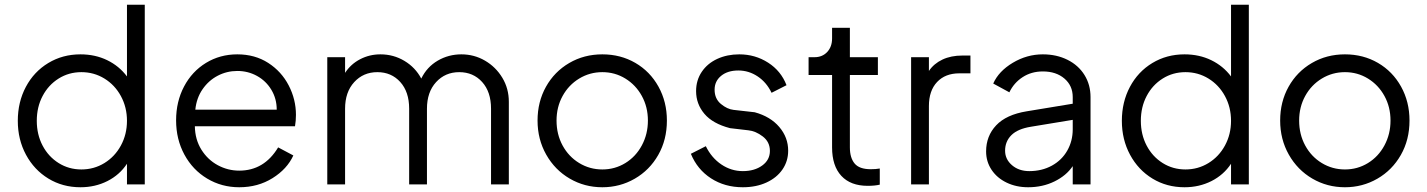

<svg xmlns="http://www.w3.org/2000/svg" viewBox="-20 -777 6014 809"><path d="M55 -268Q55 -347 89 -411Q123 -475 183.5 -511.5Q244 -548 319 -548Q381 -548 431.5 -523.5Q482 -499 515 -455V-757H590V0H515V-87Q484 -40 432.5 -14Q381 12 319 12Q244 12 184 -24.5Q124 -61 89.5 -125Q55 -189 55 -268ZM323 -63Q376 -63 420 -90Q464 -117 489.5 -164Q515 -211 515 -268Q515 -325 489.5 -372Q464 -419 420 -446Q376 -473 323 -473Q270 -473 227 -446Q184 -419 159.5 -372.5Q135 -326 135 -268Q135 -210 159.5 -163.5Q184 -117 227 -90Q270 -63 323 -63Z M722 -270Q722 -349 755.5 -412.5Q789 -476 848 -512Q907 -548 980 -548Q1054 -548 1110 -512Q1166 -476 1196.5 -417Q1227 -358 1227 -293Q1227 -268 1223 -245H801Q802 -189 828.5 -146.5Q855 -104 897.5 -81Q940 -58 988 -58Q1093 -58 1152 -156L1216 -122Q1190 -65 1128.5 -26.5Q1067 12 988 12Q914 12 853 -24.5Q792 -61 757 -125.5Q722 -190 722 -270ZM1146 -315Q1146 -361 1123.5 -398.5Q1101 -436 1063 -457Q1025 -478 980 -478Q936 -478 897.5 -458Q859 -438 833.5 -401Q808 -364 803 -315Z M1359 -536H1434V-470Q1458 -507 1497.5 -527.5Q1537 -548 1583 -548Q1638 -548 1684 -520.5Q1730 -493 1755 -446Q1779 -495 1824.5 -521.5Q1870 -548 1924 -548Q1978 -548 2023.5 -521.5Q2069 -495 2096.5 -449.5Q2124 -404 2124 -348V0H2049V-319Q2049 -390 2011.5 -431.5Q1974 -473 1915 -473Q1856 -473 1817.5 -431Q1779 -389 1779 -319V0H1704V-319Q1704 -390 1666.5 -431.5Q1629 -473 1570 -473Q1511 -473 1472.5 -431Q1434 -389 1434 -319V0H1359Z M2245 -269Q2245 -348 2280.5 -411.5Q2316 -475 2378.5 -511.5Q2441 -548 2518 -548Q2595 -548 2657 -512Q2719 -476 2754.5 -412Q2790 -348 2790 -269Q2790 -188 2753.5 -124Q2717 -60 2654.5 -24Q2592 12 2518 12Q2443 12 2380.5 -24.5Q2318 -61 2281.5 -125.5Q2245 -190 2245 -269ZM2518 -63Q2571 -63 2615 -90Q2659 -117 2684.5 -164.5Q2710 -212 2710 -269Q2710 -326 2684.5 -372.5Q2659 -419 2615 -446Q2571 -473 2518 -473Q2465 -473 2420.5 -446Q2376 -419 2350.5 -372.5Q2325 -326 2325 -269Q2325 -211 2350.5 -164Q2376 -117 2420.5 -90Q2465 -63 2518 -63Z M2891 -129 2954 -161Q2978 -112 3019.5 -84Q3061 -56 3110 -56Q3159 -56 3191.5 -79.5Q3224 -103 3224 -141Q3224 -179 3194 -202Q3164 -225 3133 -228L3056 -237Q2983 -256 2948 -297.5Q2913 -339 2913 -393Q2913 -439 2937 -474.5Q2961 -510 3002.5 -529Q3044 -548 3095 -548Q3162 -548 3216.5 -513Q3271 -478 3294 -418L3231 -386Q3210 -430 3172.5 -455Q3135 -480 3091 -480Q3046 -480 3018.5 -457.5Q2991 -435 2991 -399Q2991 -361 3017.5 -339Q3044 -317 3071 -314L3160 -304Q3226 -286 3263.5 -242Q3301 -198 3301 -142Q3301 -98 3277 -63Q3253 -28 3209.5 -8Q3166 12 3110 12Q3034 12 2976 -25.5Q2918 -63 2891 -129Z M3486 -156V-461H3387V-536H3412Q3445 -536 3465.5 -558Q3486 -580 3486 -615V-660H3561V-536H3679V-461H3561V-156Q3561 -112 3581 -88Q3601 -64 3649 -64Q3671 -64 3687 -67V1Q3667 6 3636 6Q3564 6 3525 -36Q3486 -78 3486 -156Z M3819 -536H3894V-478Q3915 -509 3951 -526Q3987 -543 4035 -543H4069V-468H4022Q3963 -468 3928.5 -431.5Q3894 -395 3894 -330V0H3819Z M4135 -139Q4135 -204 4177.5 -249Q4220 -294 4306 -308L4500 -340V-368Q4500 -416 4465 -446Q4430 -476 4374 -476Q4326 -476 4289 -452Q4252 -428 4233 -388L4165 -425Q4188 -477 4247.5 -512.5Q4307 -548 4374 -548Q4432 -548 4478 -525Q4524 -502 4549.5 -461Q4575 -420 4575 -368V0H4500V-77Q4473 -37 4423 -12.5Q4373 12 4312 12Q4262 12 4221.5 -7.5Q4181 -27 4158 -61.5Q4135 -96 4135 -139ZM4317 -56Q4370 -56 4412 -79Q4454 -102 4477 -142.5Q4500 -183 4500 -232V-272L4324 -243Q4268 -234 4241.5 -207.5Q4215 -181 4215 -142Q4215 -106 4244 -81Q4273 -56 4317 -56Z M4707 -268Q4707 -347 4741 -411Q4775 -475 4835.5 -511.5Q4896 -548 4971 -548Q5033 -548 5083.5 -523.5Q5134 -499 5167 -455V-757H5242V0H5167V-87Q5136 -40 5084.5 -14Q5033 12 4971 12Q4896 12 4836 -24.5Q4776 -61 4741.5 -125Q4707 -189 4707 -268ZM4975 -63Q5028 -63 5072 -90Q5116 -117 5141.5 -164Q5167 -211 5167 -268Q5167 -325 5141.5 -372Q5116 -419 5072 -446Q5028 -473 4975 -473Q4922 -473 4879 -446Q4836 -419 4811.5 -372.5Q4787 -326 4787 -268Q4787 -210 4811.5 -163.5Q4836 -117 4879 -90Q4922 -63 4975 -63Z M5374 -269Q5374 -348 5409.5 -411.5Q5445 -475 5507.5 -511.5Q5570 -548 5647 -548Q5724 -548 5786 -512Q5848 -476 5883.5 -412Q5919 -348 5919 -269Q5919 -188 5882.5 -124Q5846 -60 5783.5 -24Q5721 12 5647 12Q5572 12 5509.5 -24.5Q5447 -61 5410.5 -125.5Q5374 -190 5374 -269ZM5647 -63Q5700 -63 5744 -90Q5788 -117 5813.5 -164.5Q5839 -212 5839 -269Q5839 -326 5813.5 -372.5Q5788 -419 5744 -446Q5700 -473 5647 -473Q5594 -473 5549.5 -446Q5505 -419 5479.5 -372.5Q5454 -326 5454 -269Q5454 -211 5479.5 -164Q5505 -117 5549.5 -90Q5594 -63 5647 -63Z"/></svg>

Font: Evergrow Sans 
Style: Regular
Weight: 400
Foundry: 10Web
Version: Version 1.000